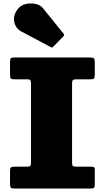

<svg xmlns="http://www.w3.org/2000/svg" viewBox="-20 -1079 600 1099"><path d="M270.5 -809.5Q276 -806 278.8 -807Q281.5 -808 285.5 -812.5L342.5 -870.5Q351 -879.5 342 -888.5L225 -1033Q211 -1050.5 183.8 -1056.5Q156.5 -1062.5 128.5 -1056.2Q100.5 -1050 84 -1030Q54 -993 61.5 -954.8Q69 -916.5 102.5 -898.5ZM392.5 -599Q392.5 -615 396.8 -620Q401 -625 417.5 -625H496Q513.5 -625 518 -629.5Q522.5 -634 522.5 -652V-722Q522.5 -739 518 -744.5Q513.5 -750 495.5 -750H62.5Q44.5 -750 41 -744.8Q37.5 -739.5 37.5 -721.5V-649Q37.5 -632.5 43 -628.8Q48.5 -625 64 -625H135Q151 -625 154.2 -619.5Q157.5 -614 157.5 -598V-148.5Q157.5 -133 153 -129Q148.5 -125 134 -125H65Q49.5 -125 43.5 -121.2Q37.5 -117.5 37.5 -100.5V-28Q37.5 -10.5 41.5 -5.2Q45.5 0 62.5 0H497.5Q514 0 518.2 -4Q522.5 -8 522.5 -25V-108Q522.5 -120.5 516.8 -122.8Q511 -125 498.5 -125H419.5Q403 -125 397.8 -128Q392.5 -131 392.5 -147Z"/></svg>

Font: Besley Black
Style: Regular
Weight: 900
Designer: Owen Earl
Foundry: indestructible type*
Version: Version 2.001